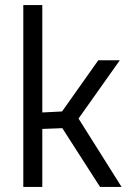

<svg xmlns="http://www.w3.org/2000/svg" viewBox="-20 -738 519 758"><path d="M72 -718H147V-294L225 -298L368 -500H453L290 -270L460 0H375L226 -232L147 -229V0H72Z"/></svg>

Font: Cairo
Style: Regular
Weight: 400
Designer: Mohamed Gaber, the designers of Titillium
Foundry: Kief Type Foundry
Version: Version 2.009; ttfautohint (v1.5.33-1714) -l 8 -r 50 -G 200 